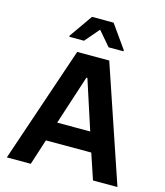

<svg xmlns="http://www.w3.org/2000/svg" viewBox="-130 -1002 946 1100"><g transform="rotate(15 343.0 -452.0)"><path d="M15 0 248 -688H438L671 0H526L475 -152H206L157 0ZM242 -267H438L343 -559H337ZM182 -760V-767L278 -904H406L503 -767V-760H415L342 -845L269 -760Z"/></g></svg>

Font: Saira Thin SemiBold
Style: Regular
Weight: 600
Version: Version 1.101